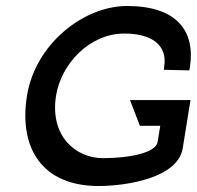

<svg xmlns="http://www.w3.org/2000/svg" viewBox="-20 -610 657 641"><path d="M70 -290C42 -114 122 11 309 11C403 11 574 -16 590 -115L616 -276H414L447 -190H515L506 -135C500 -101 416 -82 324 -82C233 -82 146 -155 167 -290C184 -397 279 -498 395 -498C486 -498 540 -460 528 -387L527 -377L612 -375L614 -385C633 -508 569 -590 404 -590C260 -590 98 -464 70 -290Z"/></svg>

Font: Charger Pro
Style: ExBdExtObl
Weight: 400
Designer: Jasper
Foundry: Cannot Into Space Fonts
Version: Version 1.09